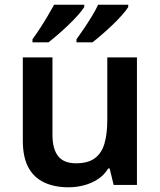

<svg xmlns="http://www.w3.org/2000/svg" viewBox="-20 -786 682 816"><path d="M562 -542V0H463L446 -70H440Q423 -42 396 -24.5Q369 -7 337 1.5Q305 10 271 10Q211 10 167 -11Q123 -32 100 -75.5Q77 -119 77 -188V-542H203V-213Q203 -153 227 -122.5Q251 -92 303 -92Q354 -92 383 -113.5Q412 -135 424 -176Q436 -217 436 -277V-542ZM525 -756Q517 -743 499.5 -723Q482 -703 459 -681Q436 -659 413.5 -639.5Q391 -620 373 -606H305V-619Q319 -638 336.5 -664Q354 -690 370.5 -717Q387 -744 397 -766H525ZM338 -756Q330 -743 312.5 -723Q295 -703 272 -681Q249 -659 226.5 -639.5Q204 -620 186 -606H118V-619Q132 -638 149 -664Q166 -690 182 -717Q198 -744 210 -766H338Z"/></svg>

Font: Noto Sans Devanagari SemiBold
Style: Regular
Weight: 600
Version: Version 2.003